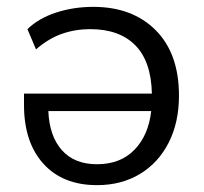

<svg xmlns="http://www.w3.org/2000/svg" viewBox="-20 -531 594 560"><path d="M50 0ZM263 9Q163 9 106.5 -53.5Q50 -116 50 -225V-258H423Q421 -352 374.5 -399Q328 -446 243 -446Q200 -446 161 -432.5Q122 -419 85 -387L60 -446Q93 -478 144 -494.5Q195 -511 252 -511Q366 -511 434 -443Q502 -375 502 -252Q502 -174 472 -115Q442 -56 388 -23.5Q334 9 263 9ZM263 -52Q331 -52 372 -94Q413 -136 421 -207H121Q124 -134 160.5 -93Q197 -52 263 -52Z"/></svg>

Font: Winston
Style: Regular
Weight: 400
Designer: Original fonts by Vernon Adams / Changes by Cristiano Sobral
Foundry: Original fonts by Vernon Adams / Changes by Cristiano Sobral
Version: Version 2.503;July 17, 2020;FontCreator 13.0.0.2655 64-bit